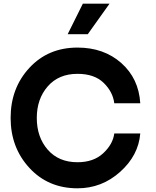

<svg xmlns="http://www.w3.org/2000/svg" viewBox="-20 -1020 855 1050"><path d="M433.1 -1000H579.1L460 -833H350.1ZM403.8 9.8Q243.7 9.8 140.9 -101.6Q38.1 -212.9 38.1 -375Q38.1 -538.1 140.6 -648.9Q243.2 -759.8 403.8 -759.8Q547.9 -759.8 643.3 -675.3Q738.8 -590.8 747.1 -455.1H605Q597.2 -518.1 546.6 -567.1Q496.1 -616.2 403.8 -616.2Q300.8 -616.2 241 -547.6Q181.2 -479 181.2 -375Q181.2 -270 241 -201.4Q300.8 -132.8 403.8 -132.8Q491.7 -132.8 544.4 -181.9Q597.2 -231 605 -290H747.1Q737.3 -169.9 637 -80.1Q536.6 9.8 403.8 9.8Z"/></svg>

Font: Oakes Grotesk
Style: Bold
Weight: 700
Designer: Samuel Oakes
Foundry: Samuel Oakes
Version: Version 1.0 | wf-rip DC20170320